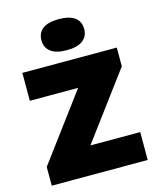

<svg xmlns="http://www.w3.org/2000/svg" viewBox="-120 -896 808 980"><g transform="rotate(-15 284.0 -406.0)"><path d="M30.5 0V-99L312 -477.5V-447.5H34.5V-595H533.5V-496L252 -117.5V-147.5H537.5V0ZM284.5 -648Q228 -648 199.8 -669.8Q171.5 -691.5 171.5 -730Q171.5 -769.5 199.8 -790.8Q228 -812 284.5 -812Q341 -812 369.2 -790.8Q397.5 -769.5 397.5 -730Q397.5 -691.5 369.2 -669.8Q341 -648 284.5 -648Z"/></g></svg>

Font: Encode Sans SC Condensed Thin ExtraBold
Style: Regular
Weight: 800
Version: Version 3.002